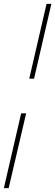

<svg xmlns="http://www.w3.org/2000/svg" viewBox="-43 -810 287 998"><path d="M224 -790 134 -401H109L199 -790ZM93 -221 2 168H-23L67 -221Z"/></svg>

Font: Prodigy Sans ExtraLight
Style: Italic
Weight: 200
Italic angle: -13°
Designer: Wei Huang
Foundry: Wei Huang
Version: Version 1.003; ttfautohint (v1.8.3)